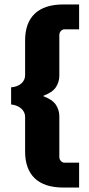

<svg xmlns="http://www.w3.org/2000/svg" viewBox="-20 -730 400 864"><path d="M93 -48V-204Q93 -226 75.5 -241.5Q58 -257 30 -260V-337Q58 -339 75.5 -354Q93 -369 93 -392V-548Q93 -627 136.5 -668.5Q180 -710 266 -710H336V-598H270Q261 -598 254 -590.5Q247 -583 247 -572V-390Q247 -361 231.5 -337.5Q216 -314 173 -298Q216 -282 231.5 -258.5Q247 -235 247 -206V-24Q247 -13 254 -5.5Q261 2 270 2H336V114H266Q180 114 136.5 72.5Q93 31 93 -48Z"/></svg>

Font: Sarabun ExtraBold
Style: Regular
Weight: 800
Version: Version 1.000; ttfautohint (v1.6)